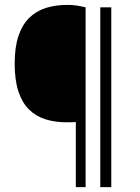

<svg xmlns="http://www.w3.org/2000/svg" viewBox="-20 -765 571 785"><path d="M330 0H290V-266Q282 -265 271 -265Q260 -265 252 -265Q204 -265 165 -277.5Q126 -290 98 -318Q70 -346 55 -392Q40 -438 40 -505Q40 -572 55.5 -618Q71 -664 99.5 -692Q128 -720 167.5 -732.5Q207 -745 256 -745Q276 -745 292.5 -742.5Q309 -740 330 -735ZM435 0H390V-735H435Z"/></svg>

Font: Encode Sans Narrow
Style: ExtraLight
Weight: 200
Designer: Pablo Impallari, Andres Torresi
Foundry: Pablo Impallari, Andres Torresi
Version: Version 1.000; ttfautohint (v1.00) -l 8 -r 50 -G 200 -x 14 -